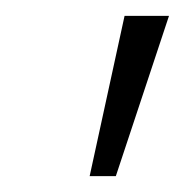

<svg xmlns="http://www.w3.org/2000/svg" viewBox="-20 -775 233 242"><path d="M93 -553 137 -755H193L126 -553Z"/></svg>

Font: DM Sans 12pt ExtraLight
Style: Italic
Weight: 250
Italic angle: -10°
Version: Version 4.004;gftools[0.9.30]